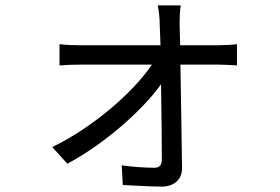

<svg xmlns="http://www.w3.org/2000/svg" viewBox="-20 -631 1040 713"><path d="M649 -463 647 -544C647 -567 648 -590 651 -611H566C570 -589 573 -564 573 -544C574 -525 575 -497 576 -463H275C251 -463 224 -464 201 -467V-388C225 -390 250 -391 277 -391H544C476 -289 324 -157 174 -85L230 -23C366 -95 510 -222 578 -318C580 -212 581 -100 581 -37C581 -19 572 -8 554 -8C524 -8 472 -11 432 -17L436 56C476 58 541 62 581 62C625 62 657 36 656 -7C655 -101 652 -265 650 -391H795C814 -391 842 -389 860 -388V-467C846 -465 813 -463 793 -463Z"/></svg>

Font: Noto Sans CJK KR Regular
Style: Regular
Weight: 400
Designer: Ryoko NISHIZUKA (kana & ideographs); Paul D. Hunt (Latin, Greek & Cyrillic); Wenlong ZHANG (bopomofo); Sandoll Communica
Foundry: Adobe Systems Incorporated
Version: Version 1.004;PS 1.004;hotconv 1.0.82;makeotf.lib2.5.63406